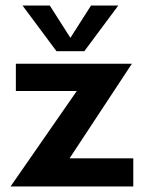

<svg xmlns="http://www.w3.org/2000/svg" viewBox="-20 -670 528 690"><path d="M256 -343H37V-441H454L230 -101H459V0H18ZM61 -650H159L233 -534L307 -650H405L283 -486H183Z"/></svg>

Font: Teachers SemiBold
Style: Regular
Weight: 600
Designer: Alfredo Marco Pradil & Chank Diesel
Version: Version 0.009